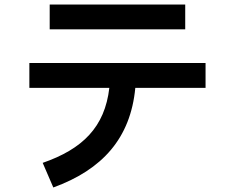

<svg xmlns="http://www.w3.org/2000/svg" viewBox="-20 -770 1040 850"><path d="M110 -491V-381H464C444 -207 345 -110 169 -49L216 60C433 -19 558 -158 579 -381H890V-491ZM200 -640H800V-750H200Z"/></svg>

Font: KT Kiyosuna Sans Bold
Style: Regular
Weight: 700
Designer: [Zen Kaku Gothic] Yoshimichi Ohira
Version: Version 1.010;Glyphs 3.1.2 (3151)